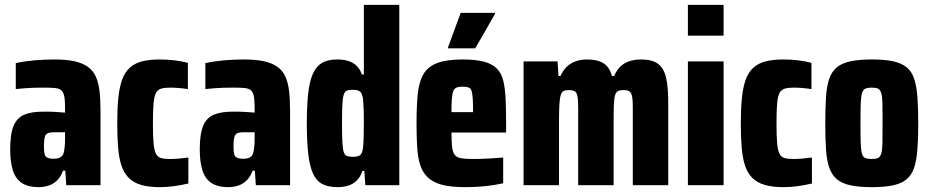

<svg xmlns="http://www.w3.org/2000/svg" viewBox="-20 -763 3831 791"><path d="M138 8Q97 8 71 -8.5Q45 -25 33.5 -59.5Q22 -94 22 -148Q22 -211 36 -244.5Q50 -278 80 -290.5Q110 -303 157 -303Q166 -303 176.5 -303Q187 -303 198 -302.5Q209 -302 221.5 -301Q234 -300 248 -299V-322Q248 -351 244.5 -367.5Q241 -384 232 -391.5Q223 -399 205 -400.5Q187 -402 159 -402Q140 -402 120.5 -401.5Q101 -401 82.5 -399.5Q64 -398 45 -396V-503Q82 -511 122 -514.5Q162 -518 204 -518Q252 -518 285 -511Q318 -504 340 -489Q362 -474 373.5 -450Q385 -426 389.5 -391.5Q394 -357 394 -310V0H253L249 -60H240Q231 -36 216.5 -21Q202 -6 182 1Q162 8 138 8ZM201 -109Q212 -109 219.5 -111Q227 -113 232.5 -117.5Q238 -122 241 -129Q244 -138 246 -153.5Q248 -169 248 -190V-218H201Q184 -218 175.5 -213.5Q167 -209 164 -196.5Q161 -184 161 -161Q161 -140 163.5 -129Q166 -118 175 -113.5Q184 -109 201 -109Z M638 8Q592 8 560.5 -1.5Q529 -11 509.5 -31Q490 -51 480 -82Q470 -113 466.5 -156Q463 -199 463 -255Q463 -315 467.5 -359.5Q472 -404 483 -434.5Q494 -465 514 -483.5Q534 -502 564.5 -510Q595 -518 638 -518Q668 -518 698.5 -514.5Q729 -511 754 -504V-396Q734 -399 715.5 -400.5Q697 -402 680 -402Q657 -402 643 -397.5Q629 -393 622 -379Q615 -365 612.5 -335.5Q610 -306 610 -255Q610 -204 612.5 -174.5Q615 -145 622 -130.5Q629 -116 643 -112Q657 -108 680 -108Q697 -108 715.5 -109.5Q734 -111 756 -114V-7Q726 0 697 4Q668 8 638 8Z M919 8Q878 8 852 -8.5Q826 -25 814.5 -59.5Q803 -94 803 -148Q803 -211 817 -244.5Q831 -278 861 -290.5Q891 -303 938 -303Q947 -303 957.5 -303Q968 -303 979 -302.5Q990 -302 1002.5 -301Q1015 -300 1029 -299V-322Q1029 -351 1025.5 -367.5Q1022 -384 1013 -391.5Q1004 -399 986 -400.5Q968 -402 940 -402Q921 -402 901.5 -401.5Q882 -401 863.5 -399.5Q845 -398 826 -396V-503Q863 -511 903 -514.5Q943 -518 985 -518Q1033 -518 1066 -511Q1099 -504 1121 -489Q1143 -474 1154.5 -450Q1166 -426 1170.5 -391.5Q1175 -357 1175 -310V0H1034L1030 -60H1021Q1012 -36 997.5 -21Q983 -6 963 1Q943 8 919 8ZM982 -109Q993 -109 1000.5 -111Q1008 -113 1013.5 -117.5Q1019 -122 1022 -129Q1025 -138 1027 -153.5Q1029 -169 1029 -190V-218H982Q965 -218 956.5 -213.5Q948 -209 945 -196.5Q942 -184 942 -161Q942 -140 944.5 -129Q947 -118 956 -113.5Q965 -109 982 -109Z M1370 8Q1333 8 1308.5 -4.5Q1284 -17 1270 -47Q1256 -77 1250 -128Q1244 -179 1244 -255Q1244 -326 1249.5 -376.5Q1255 -427 1268.5 -458Q1282 -489 1306 -503.5Q1330 -518 1369 -518Q1395 -518 1414.5 -512Q1434 -506 1448.5 -492.5Q1463 -479 1471 -456H1479V-743H1625V0H1485L1481 -59H1473Q1465 -34 1449.5 -19Q1434 -4 1414 2Q1394 8 1370 8ZM1435 -117Q1454 -117 1463 -123.5Q1472 -130 1475 -151Q1477 -163 1478 -190Q1479 -217 1479 -256Q1479 -293 1478 -317Q1477 -341 1476 -352Q1473 -377 1464 -385Q1455 -393 1434 -393Q1418 -393 1409.5 -390Q1401 -387 1396.5 -374Q1392 -361 1390.5 -333Q1389 -305 1389 -255Q1389 -205 1390.5 -176.5Q1392 -148 1396.5 -135.5Q1401 -123 1410 -120Q1419 -117 1435 -117Z M1896 8Q1837 8 1800 -2Q1763 -12 1741.5 -33Q1720 -54 1710.5 -85Q1701 -116 1698.5 -158.5Q1696 -201 1696 -254Q1696 -325 1701 -375Q1706 -425 1724 -456.5Q1742 -488 1780.5 -503Q1819 -518 1886 -518Q1939 -518 1973.5 -509Q2008 -500 2027 -480.5Q2046 -461 2053.5 -430Q2061 -399 2063 -355.5Q2065 -312 2065 -254V-217H1840Q1840 -180 1842.5 -158Q1845 -136 1853.5 -125Q1862 -114 1880 -111Q1898 -108 1930 -108Q1945 -108 1963 -108.5Q1981 -109 2004 -110.5Q2027 -112 2053 -114V-8Q2035 -4 2009.5 0Q1984 4 1954.5 6Q1925 8 1896 8ZM1929 -288V-301Q1929 -337 1927.5 -358Q1926 -379 1922.5 -389.5Q1919 -400 1909.5 -403Q1900 -406 1886 -406Q1870 -406 1860.5 -402Q1851 -398 1847 -387Q1843 -376 1841.5 -355Q1840 -334 1840 -301H1939ZM1826 -564V-569L1878 -710H2019V-705L1938 -564Z M2137 0V-510H2277L2281 -450H2289Q2300 -473 2314.5 -487.5Q2329 -502 2350.5 -510Q2372 -518 2399 -518Q2443 -518 2467.5 -501.5Q2492 -485 2501 -450H2510Q2521 -475 2536.5 -489.5Q2552 -504 2573.5 -511Q2595 -518 2621 -518Q2667 -518 2691 -500Q2715 -482 2724 -443.5Q2733 -405 2733 -341V0H2587V-310Q2587 -335 2586 -351Q2585 -367 2581 -376Q2577 -385 2570 -388.5Q2563 -392 2549 -392Q2535 -392 2526.5 -388Q2518 -384 2514 -371Q2510 -358 2509 -332Q2508 -306 2508 -260V0H2362V-310Q2362 -335 2361 -350.5Q2360 -366 2356.5 -375.5Q2353 -385 2345 -388.5Q2337 -392 2324 -392Q2310 -392 2302 -388Q2294 -384 2290 -371Q2286 -358 2284.5 -332Q2283 -306 2283 -260V0Z M2814 -616V-743H2961V-616ZM2814 0V-510H2961V0Z M3207 8Q3161 8 3129.5 -1.5Q3098 -11 3078.5 -31Q3059 -51 3049 -82Q3039 -113 3035.5 -156Q3032 -199 3032 -255Q3032 -315 3036.5 -359.5Q3041 -404 3052 -434.5Q3063 -465 3083 -483.5Q3103 -502 3133.5 -510Q3164 -518 3207 -518Q3237 -518 3267.5 -514.5Q3298 -511 3323 -504V-396Q3303 -399 3284.5 -400.5Q3266 -402 3249 -402Q3226 -402 3212 -397.5Q3198 -393 3191 -379Q3184 -365 3181.5 -335.5Q3179 -306 3179 -255Q3179 -204 3181.5 -174.5Q3184 -145 3191 -130.5Q3198 -116 3212 -112Q3226 -108 3249 -108Q3266 -108 3284.5 -109.5Q3303 -111 3325 -114V-7Q3295 0 3266 4Q3237 8 3207 8Z M3572 8Q3519 8 3484 0.5Q3449 -7 3428 -24.5Q3407 -42 3396.5 -72Q3386 -102 3383 -147Q3380 -192 3380 -255Q3380 -318 3383 -363.5Q3386 -409 3396.5 -439Q3407 -469 3428 -486Q3449 -503 3484 -510.5Q3519 -518 3572 -518Q3625 -518 3659.5 -510.5Q3694 -503 3715 -486Q3736 -469 3746 -439Q3756 -409 3759.5 -363.5Q3763 -318 3763 -255Q3763 -192 3759.5 -147Q3756 -102 3746 -72Q3736 -42 3715 -24.5Q3694 -7 3659.5 0.5Q3625 8 3572 8ZM3571 -108Q3588 -108 3597 -112Q3606 -116 3610.5 -130Q3615 -144 3615.5 -174Q3616 -204 3616 -255Q3616 -306 3615.5 -335.5Q3615 -365 3610.5 -379.5Q3606 -394 3597 -398Q3588 -402 3571 -402Q3555 -402 3545.5 -398Q3536 -394 3531.5 -379.5Q3527 -365 3526 -335.5Q3525 -306 3525 -255Q3525 -204 3526 -174Q3527 -144 3531 -130Q3535 -116 3545 -112Q3555 -108 3571 -108Z"/></svg>

Font: Saira Condensed ExtraBold
Style: Regular
Weight: 800
Width: 3
Designer: Hector Gatti with collaboration of the Omnibus-Type team
Foundry: Omnibus-Type
Version: Version 1.101